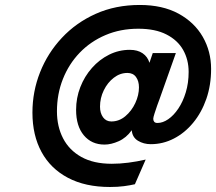

<svg xmlns="http://www.w3.org/2000/svg" viewBox="-20 -734 862 766"><path d="M418.8 12Q320.3 12 251.1 -24.6Q181.9 -61.1 145.7 -127.6Q109.4 -194.2 109.4 -284.8Q109.4 -368.7 139.8 -445.6Q170.2 -522.5 226.9 -583.1Q283.6 -643.8 362.3 -679Q441 -714.2 537.6 -714.2Q628.6 -714.2 692.2 -679.6Q755.7 -645 789 -587Q822.2 -529.1 822.2 -459Q822.2 -394.2 803.2 -339.4Q784.1 -284.7 750.5 -244.1Q717 -203.5 673.6 -181.2Q630.3 -158.8 581.4 -158.8Q553 -158.8 530.5 -172.4Q508 -186 505.6 -214.4Q483.7 -183.9 453.5 -170.6Q423.4 -157.2 397 -157.2Q345.5 -157.2 314.6 -194Q283.6 -230.8 283.6 -295.8Q283.6 -343.3 300.4 -386.4Q317.2 -429.5 346.9 -463Q376.5 -496.5 415.4 -515.9Q454.2 -535.2 498 -535.2Q529 -535.2 549.1 -521.4Q569.3 -507.5 576.2 -483.4L589.4 -522.2H681.6L616.2 -337.7Q613.3 -330.1 607.3 -313.6Q601.4 -297 596.4 -281.1Q591.4 -265.3 591.4 -260Q591.4 -252.8 595.3 -248.1Q599.2 -243.4 608.2 -243.4Q629.4 -243.4 651.2 -258.4Q673.1 -273.5 691.5 -300.9Q709.9 -328.3 721.2 -365.6Q732.6 -402.9 732.6 -447.2Q732.6 -495.6 710.7 -534.7Q688.7 -573.7 644 -596.5Q599.4 -619.4 531.8 -619.4Q460.2 -619.4 400.8 -594Q341.3 -568.7 297.9 -523.6Q254.6 -478.5 230.9 -418.6Q207.2 -358.8 207.2 -289.8Q207.2 -229.2 231.7 -182Q256.1 -134.8 304.7 -107.7Q353.3 -80.6 426 -80.6Q457.8 -80.6 492.2 -85Q526.7 -89.4 561.2 -97.4L518.2 1Q499.4 5.4 474.8 8.7Q450.1 12 418.8 12ZM424.2 -249.4Q455.1 -249.4 480.1 -270.4Q505.1 -291.4 519.8 -322.9Q534.4 -354.4 534.4 -385.4Q534.4 -410.6 522.6 -426.8Q510.9 -443 488.4 -443Q458.8 -443 434 -423.8Q409.1 -404.6 394.1 -373.8Q379 -342.9 379 -308.4Q379 -282.9 391.1 -266.1Q403.3 -249.4 424.2 -249.4Z"/></svg>

Font: Overpass
Style: Italic
Weight: 400
Italic angle: -10°
Designer: Delve Withrington, Dave Bailey, Thomas Jockin
Foundry: Delve Fonts LLC
Version: Version 4.000